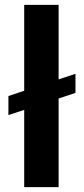

<svg xmlns="http://www.w3.org/2000/svg" viewBox="-20 -770 347 790"><path d="M290.5 -466.3V-387.7L221.2 -364.7V0H79.6V-317.9L14.6 -296.4V-375L79.6 -396.5V-750H221.2V-443.4Z"/></svg>

Font: Vazirmatn RD UI
Style: Bold
Weight: 700
Designer: Saber Rastikerdar
Foundry: Saber Rastikerdar
Version: Version 33.003